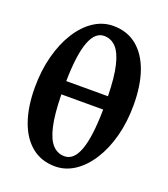

<svg xmlns="http://www.w3.org/2000/svg" viewBox="-133 -801 798 911"><g transform="rotate(20 266.0 -345.5)"><path d="M249.7 15.6Q180.7 15.6 131.9 -23.7Q83.1 -63 57.8 -134.9Q32.4 -206.8 32.4 -305Q32.4 -390.4 51.8 -463.3Q71.1 -536.3 105.4 -590.7Q139.6 -645.1 185.4 -675.4Q231.1 -705.6 283.6 -705.6Q353.6 -705.6 402.1 -666.5Q450.6 -627.4 476.2 -555.6Q501.7 -483.9 501.7 -385Q501.7 -299.6 482.4 -226.7Q463 -153.7 428.2 -99.3Q393.5 -44.9 347.9 -14.6Q302.2 15.6 249.7 15.6ZM275.7 -44.9Q322.8 -44.9 347 -111.5Q371.3 -178.1 373.1 -316H162Q163.7 -215.9 177.3 -156.7Q190.9 -97.5 215.6 -71.2Q240.2 -44.9 275.7 -44.9ZM162.2 -383.1H372.8Q371 -480 356.9 -537.6Q342.9 -595.1 318.2 -620.6Q293.5 -646.1 258.6 -646.1Q213 -646.1 188.7 -581.3Q164.5 -516.4 162.2 -383.1Z"/></g></svg>

Font: Ancizar Serif Light
Style: Regular
Weight: 300
Designer: Cesar Puertas, Viviana Monsalve, Julian Moncada, Julian Prieto, Jose Castro, Felipe Aragon, Mariel Hernandez, Sara Alarc
Version: Version 8.100